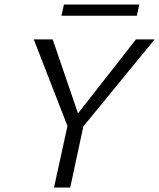

<svg xmlns="http://www.w3.org/2000/svg" viewBox="-20 -833 707 853"><path d="M332 -249 299 -294 584 -658H667ZM220 0 284 -293H355L292 0ZM288 -252 130 -658H214L339 -293ZM253 -763 264 -813H599L588 -763Z"/></svg>

Font: Ysabeau Office
Style: Italic
Weight: 400
Italic angle: -12°
Designer: Christian Thalmann (Catharsis Fonts)
Version: Version 2.001;gftools[0.9.30]; featfreeze: tnum,lnum,ss02